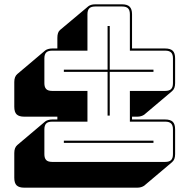

<svg xmlns="http://www.w3.org/2000/svg" viewBox="-20 -749 874 887"><path d="M614 118H92Q68 118 57 107.5Q46 97 46 72V-42Q46 -55 49.5 -64Q53 -73 60 -79L189 -188Q194 -192 202.5 -194.5Q211 -197 221 -197H245V-210H92Q68 -210 57 -220.5Q46 -231 46 -256V-370Q46 -383 49.5 -392Q53 -401 60 -407L189 -516Q194 -520 202.5 -522.5Q211 -525 221 -525H245V-574Q245 -587 248 -596Q251 -605 257 -610L258 -611L388 -720Q393 -724 401 -726.5Q409 -729 420 -729H544Q568 -729 579 -718Q590 -707 590 -683V-525H743Q767 -525 778 -514.5Q789 -504 789 -479V-365Q789 -352 785.5 -343Q782 -334 775 -328L646 -219Q640 -215 632 -212.5Q624 -210 614 -210H590V-197H743Q767 -197 778 -186.5Q789 -176 789 -151V-37Q789 -24 785.5 -15Q782 -6 775 0L646 109Q640 113 632 115.5Q624 118 614 118ZM743 -1Q762 -1 770.5 -9.5Q779 -18 779 -37V-151Q779 -170 770.5 -178.5Q762 -187 743 -187H580V-329H743Q762 -329 770.5 -337.5Q779 -346 779 -365V-479Q779 -498 770.5 -506.5Q762 -515 743 -515H580V-683Q580 -702 571.5 -710.5Q563 -719 544 -719H420Q401 -719 392.5 -710.5Q384 -702 384 -683V-515H221Q202 -515 193.5 -506.5Q185 -498 185 -479V-365Q185 -346 193.5 -337.5Q202 -329 221 -329H384V-187H221Q202 -187 193.5 -178.5Q185 -170 185 -151V-37Q185 -18 193.5 -9.5Q202 -1 221 -1ZM477 -215V-417H275V-427H477V-629H487V-427H689V-417H487V-215ZM275 -89V-99H689V-89Z"/></svg>

Font: Bungee Shade
Style: Regular
Weight: 400
Designer: David Jonathan Ross
Foundry: David Jonathan Ross
Version: Version 1.000;PS 1.0;hotconv 1.0.72;makeotf.lib2.5.5900